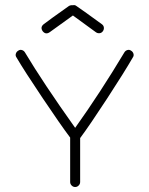

<svg xmlns="http://www.w3.org/2000/svg" viewBox="-20 -740 598 769"><path d="M261 -11V-189Q224 -238 150.5 -347.5Q77 -457 46 -510Q41 -517 43.5 -525Q46 -533 53 -537Q60 -542 68 -539.5Q76 -537 80 -530Q153 -408 281 -228Q381 -368 478 -530Q482 -537 490 -539.5Q498 -542 505 -537Q512 -533 514.5 -525Q517 -517 512 -510Q478 -451 408.5 -344.5Q339 -238 301 -187V-11Q301 -3 295 3Q289 9 281 9Q273 9 267 3Q261 -3 261 -11ZM179 -611Q163 -600 151 -615Q140 -631 155 -643Q174 -658 256 -716Q263 -720 272 -719Q280 -721 286 -716Q317 -695 388 -643Q395 -638 396 -630Q397 -622 392 -615Q387 -608 379 -607Q371 -606 364 -611L272 -678Z"/></svg>

Font: Hoogli Light
Style: Regular
Weight: 300
Designer: Anand Singh Naorem
Foundry: Brand New Type
Version: Version 1.00 b007